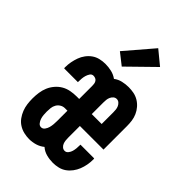

<svg xmlns="http://www.w3.org/2000/svg" viewBox="-230 -861 960 960"><g transform="rotate(45 250.0 -381.0)"><path d="M166 8Q147 8 128 3.5Q109 -1 92.5 -11.5Q76 -22 64.5 -38Q53 -54 46 -72Q39 -90 36.5 -109Q34 -128 34 -148Q34 -169 37 -190Q40 -211 48 -230Q56 -249 70 -265.5Q84 -282 102 -292.5Q120 -303 141 -307Q162 -311 183 -311H201V-403Q201 -410 200 -417.5Q199 -425 195 -431.5Q191 -438 184 -441Q177 -444 170 -444Q158 -444 151.5 -434Q145 -424 142 -413.5Q139 -403 138 -392Q137 -381 137 -369V-366H40Q39 -368 39 -370Q39 -372 39 -374Q39 -393 42.5 -411.5Q46 -430 52.5 -448Q59 -466 70.5 -481.5Q82 -497 97.5 -508Q113 -519 132 -523.5Q151 -528 170 -528Q192 -528 213.5 -523Q235 -518 253 -505Q270 -518 291.5 -523Q313 -528 334 -528Q353 -528 371 -524.5Q389 -521 405 -511.5Q421 -502 433.5 -487.5Q446 -473 453.5 -456Q461 -439 463.5 -421Q466 -403 466 -384V-218H299V-136Q299 -126 300 -116.5Q301 -107 304.5 -98Q308 -89 315.5 -82.5Q323 -76 333 -76Q344 -76 351.5 -85.5Q359 -95 362 -106Q365 -117 366 -128Q367 -139 367 -151V-154H464Q465 -152 465 -150Q465 -148 465 -146Q465 -127 461.5 -108Q458 -89 451 -71.5Q444 -54 432.5 -38.5Q421 -23 405.5 -12Q390 -1 371 3.5Q352 8 333 8Q310 8 287.5 2Q265 -4 248 -19Q231 -5 209.5 1.5Q188 8 166 8ZM299 -302H369V-384Q369 -394 368 -403.5Q367 -413 363 -422Q359 -431 351.5 -437.5Q344 -444 334 -444Q324 -444 316.5 -437.5Q309 -431 305 -422Q301 -413 300 -403.5Q299 -394 299 -384ZM166 -76Q178 -76 185.5 -86.5Q193 -97 196 -108.5Q199 -120 200 -132Q201 -144 201 -156V-228H183Q170 -228 158.5 -221Q147 -214 140.5 -202.5Q134 -191 132.5 -178Q131 -165 131 -152Q131 -140 132 -128.5Q133 -117 136.5 -106Q140 -95 147.5 -85.5Q155 -76 166 -76ZM237 -576 176 -624 301 -770 374 -710Z"/></g></svg>

Font: Iosevka Term Curly
Style: Bold
Weight: 700
Designer: Belleve Invis
Foundry: Belleve Invis
Version: Version 32.3.0